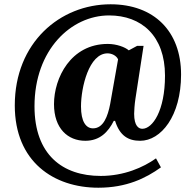

<svg xmlns="http://www.w3.org/2000/svg" viewBox="-20 -734 902 896"><path d="M439 142C570 142 660 98 731 47L708 5C649 47 559 87 450 87C272 87 141 -12 141 -238C141 -502 312 -662 489 -662C640 -662 750 -567 750 -381C750 -217 692 -133 644 -133C628 -133 606 -145 606 -203C606 -215 608 -248 612 -273L650 -520H620L581 -499C564 -514 524 -529 483 -529C310 -529 232 -370 232 -248C232 -134 297 -77 378 -77C446 -77 485 -118 511 -170H517C539 -100 579 -77 634 -77C731 -77 825 -192 825 -386C825 -589 698 -714 496 -714C260 -714 49 -535 49 -242C49 21 231 142 439 142ZM414 -135C381 -135 358 -167 358 -237C358 -326 395 -485 482 -485C501 -485 523 -475 531 -457L494 -248C483 -192 463 -135 414 -135Z"/></svg>

Font: Noto Serif Tamil SemiCondensed ExtraBold
Style: Regular
Weight: 800
Width: 4
Designer: Indian Type Foundry, Tom Grace, and the Monotype Design Team
Foundry: Monotype Imaging Inc.
Version: Version 2.004